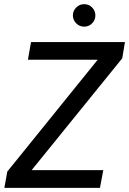

<svg xmlns="http://www.w3.org/2000/svg" viewBox="-20 -902 620 922"><path d="M1 0 15 -78 449 -615H114L129 -700H580L567 -622L132 -85H476L460 0ZM384 -774Q362 -774 346 -790Q330 -806 330 -828Q330 -850 346 -866Q362 -882 384 -882Q407 -882 422.5 -866Q438 -850 438 -828Q438 -806 422.5 -790Q407 -774 384 -774Z"/></svg>

Font: DM Sans 17pt Medium
Style: Italic
Weight: 500
Italic angle: -10°
Version: Version 4.004;gftools[0.9.30]